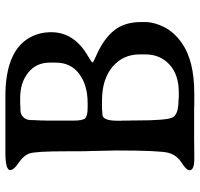

<svg xmlns="http://www.w3.org/2000/svg" viewBox="-34 -680 713 684"><g transform="rotate(-90 322.0 -338.5)"><path d="M469.7 -176.8V-196.8Q469.7 -256.3 425.5 -293.7Q381.3 -331.1 305.2 -331.1H276.4Q263.2 -329.6 255.9 -329.6Q233.4 -329.6 233.4 -276.4V-262.7L233.9 -258.3V-235.4L234.4 -222.2Q234.4 -215.3 234.4 -208.5Q234.4 -103 244.6 -80.8Q254.9 -58.6 305.7 -58.6L315.4 -57.6H335Q397.5 -57.6 433.6 -90.8Q469.7 -124 469.7 -176.8ZM440.4 -495.6V-518.1Q440.4 -564.9 405 -593.8Q369.6 -622.6 314.5 -622.6H293.5Q284.7 -621.6 270.5 -621.6Q256.3 -621.6 246.3 -611.6Q236.3 -601.6 235.8 -586.2Q235.4 -570.8 235.4 -567.4L234.9 -563.5Q234.9 -559.6 234.9 -555.7L234.4 -551.8V-543.5L233.9 -527.3V-431.6Q233.9 -400.4 241.9 -391.4Q250 -382.3 280.3 -382.3H296.4Q360.4 -382.3 400.4 -412.4Q440.4 -442.4 440.4 -495.6ZM124.5 -416V-460Q124.5 -568.4 116.7 -589.8Q108.9 -611.3 83 -628.4Q57.6 -645.5 57.6 -658.2Q57.6 -675.3 121.1 -675.3H320.3Q483.4 -675.3 530.8 -586.4Q548.8 -552.7 548.8 -512.2Q548.8 -429.7 462.4 -380.4Q440.9 -367.7 440.9 -365Q440.9 -362.3 462.4 -353Q523.4 -326.7 554.2 -289.1Q585 -251.5 585 -191.9V-178.7Q585 -145 566.7 -109.1Q548.3 -73.2 509.8 -46.4Q446.8 -2.4 330.6 -2.4H292L279.8 -2.9H168.5L119.6 -2.4H96.7Q57.1 -2.4 57.1 -19Q57.1 -30.8 84 -47.6Q110.8 -64.5 119.1 -94.7Q127.4 -125 127.4 -282.2L126.5 -320.8L125.5 -371.6L125 -384.3Q124.5 -397.5 124.5 -416Z"/></g></svg>

Font: Averia Serif
Style: Regular
Weight: 500
Version: Version 1.0